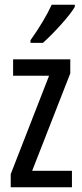

<svg xmlns="http://www.w3.org/2000/svg" viewBox="-20 -786 343 806"><path d="M25 0V-55L186 -468H35V-537H275V-478L115 -69H282V0ZM294 -757Q276 -727 234.5 -681Q193 -635 160 -606H108V-617Q166 -699 197 -766H294Z"/></svg>

Font: Noto Sans UI Cond
Style: Regular
Weight: 400
Width: 3
Designer: Monotype Design Team
Foundry: Monotype Imaging Inc.
Version: Version 1.001